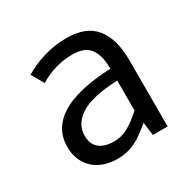

<svg xmlns="http://www.w3.org/2000/svg" viewBox="-121 -619 753 752"><g transform="rotate(-30 256.0 -243.0)"><path d="M255.4 -430.7Q214.4 -430.7 175.5 -418.9Q136.7 -407.2 106.9 -387.7L74.7 -443.4Q111.3 -466.8 162.4 -482.4Q213.4 -498 268.6 -498Q356 -498 397.2 -447Q438.5 -396 438.5 -297.9V0H371.6L364.3 -58.1H362.3Q332 -33.2 311.5 -19.5Q291 -5.9 264.9 3.2Q238.8 12.2 206.1 12.2Q162.6 12.2 129.2 -4.4Q95.7 -21 76.9 -52.5Q58.1 -84 58.1 -127Q58.1 -208.5 130.9 -254.6Q203.6 -300.8 357.4 -308.1Q357.4 -367.7 334.5 -399.2Q311.5 -430.7 255.4 -430.7ZM357.4 -118.7V-254.4Q240.7 -249.5 189.7 -216.3Q138.7 -183.1 138.7 -131.3Q138.7 -91.8 162.6 -72.8Q186.5 -53.7 228.5 -53.7Q261.7 -53.7 290.3 -69.1Q318.8 -84.5 357.4 -118.7Z"/></g></svg>

Font: Varta
Style: Regular
Weight: 400
Designer: Joana Correia, Viktoriya Grabowska, Eben Sorkin
Foundry: Sorkin Type
Version: Version 1.002; ttfautohint (v1.3) -l 8 -r 24 -G 200 -x 12 -H